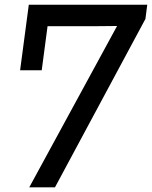

<svg xmlns="http://www.w3.org/2000/svg" viewBox="-20 -800 649 820"><path d="M65.9 -500 103 -779.8H608.9L601.1 -719.2L214.8 0H105L480 -689L374 -688H183.1L158.2 -500Z"/></svg>

Font: Cooper Hewitt
Style: Medium Italic
Weight: 708
Designer: Village Type and Design LLC
Foundry: Cooper Hewitt Smithsonian Design Museum
Version: 1.000